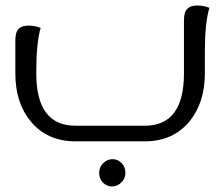

<svg xmlns="http://www.w3.org/2000/svg" viewBox="-20 -508 775 690"><path d="M416 147.9Q401.4 162.1 382.8 162.1Q363.8 162.1 350.1 148.4Q336.4 134.3 336.4 113.3Q336.4 92.3 351.1 78.1Q365.7 64 384.8 64Q403.3 64 417 78.1Q430.7 92.3 430.7 112.8Q430.7 133.3 416 147.9ZM688 -488.3Q711.4 -488.3 732.4 -480Q716.3 -424.8 716.3 -323.2V-243.7Q715.8 -138.7 661.1 -71.8Q602.1 -0.5 501 0H250.5Q148.9 -0.5 90.3 -71.8Q35.2 -138.7 35.2 -243.2V-363.3Q35.2 -392.6 46.9 -404.3Q58.6 -416 82 -416Q105 -416 126 -407.7Q110.4 -353 110.4 -251V-244.1Q110.4 -56.2 251 -56.2H500.5Q641.1 -56.2 641.1 -244.1V-435.1Q641.1 -464.4 652.8 -476.1Q664.6 -488.3 688 -488.3Z"/></svg>

Font: Sukar
Style: Regular
Weight: 400
Designer: Dario Muhafara - Ghiath Alsory
Foundry: Dario Muhafara - Ghiath Alsory
Version: Version 1.00 March 17, 2016, initial release